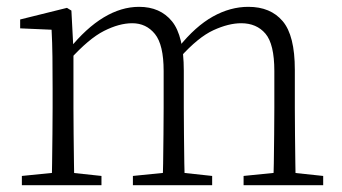

<svg xmlns="http://www.w3.org/2000/svg" viewBox="-20 -542 1001 562"><path d="M44 0V-27L154 -38H174L277 -27V0ZM131 0Q132 -24 132.5 -64.5Q133 -105 133.5 -149Q134 -193 134 -226V-282Q134 -333 133.5 -375.5Q133 -418 131 -455L39 -459V-485L176 -519L189 -511L195 -396V-393V-226Q195 -193 195.5 -149Q196 -105 196.5 -64.5Q197 -24 198 0ZM369 0V-27L478 -38H499L601 -27V0ZM456 0Q457 -24 457.5 -64Q458 -104 458.5 -148Q459 -192 459 -226V-334Q459 -411 433.5 -442.5Q408 -474 367 -474Q329 -474 284.5 -451.5Q240 -429 184 -367L173 -398H182Q232 -460 283.5 -491Q335 -522 387 -522Q449 -522 483.5 -479.5Q518 -437 518 -335V-226Q518 -192 518.5 -148Q519 -104 519.5 -64Q520 -24 521 0ZM693 0V-27L802 -38H822L926 -27V0ZM779 0Q781 -24 781.5 -64Q782 -104 782.5 -148Q783 -192 783 -226V-334Q783 -413 757 -443.5Q731 -474 686 -474Q649 -474 604.5 -453.5Q560 -433 507 -374L495 -404H503Q552 -465 603 -493.5Q654 -522 707 -522Q772 -522 807.5 -480Q843 -438 843 -338V-226Q843 -192 843.5 -148Q844 -104 844.5 -64Q845 -24 846 0Z"/></svg>

Font: Noto Serif TC
Style: Regular
Weight: 200
Designer: Ryoko NISHIZUKA 西塚涼子 (kana & ideographs); Frank Grießhammer (Latin, Greek & Cyrillic); Wenlong ZHANG 张文龙 (bopomofo); San
Foundry: Adobe
Version: Version 2.001;hotconv 1.1.0;makeotfexe 2.6.0